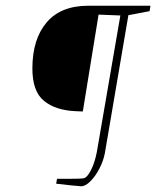

<svg xmlns="http://www.w3.org/2000/svg" viewBox="-20 -611 545 670"><path d="M502 -572 428 -558 346 -77Q341 -50 327 -23Q313 4 295.5 21.5Q278 39 263 39Q250 38 224.5 35.5Q199 33 176 30L179 13H219Q263 13 272 11Q284 9 297.5 -17.5Q311 -44 318 -81L400 -557L324 -560L269 -222L244 -223Q174 -226 133.5 -259Q93 -292 93 -372Q93 -474 142.5 -532.5Q192 -591 288 -591H505Z"/></svg>

Font: Grenze Thin
Style: Italic
Weight: 250
Italic angle: -10°
Designer: Renata Polastri
Foundry: Omnibus-Type
Version: Version 1.002; ttfautohint (v1.8)